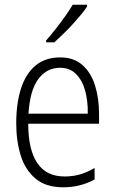

<svg xmlns="http://www.w3.org/2000/svg" viewBox="-20 -786 490 816"><path d="M236 -542Q294 -542 330.5 -509.5Q367 -477 384 -422.5Q401 -368 401 -301V-260H100Q100 -150 138.5 -93Q177 -36 254 -36Q288 -36 317.5 -44Q347 -52 382 -72V-23Q352 -7 319 1.5Q286 10 248 10Q175 10 131 -27Q87 -64 68 -125.5Q49 -187 49 -262Q49 -346 69 -409Q89 -472 130.5 -507Q172 -542 236 -542ZM236 -498Q178 -498 142.5 -449.5Q107 -401 101 -303H353Q354 -358 341.5 -402Q329 -446 302.5 -472Q276 -498 236 -498ZM350 -758Q339 -741 322.5 -721.5Q306 -702 287 -681Q268 -660 248 -641Q228 -622 211 -606H176V-614Q198 -639 219 -666Q240 -693 258.5 -719Q277 -745 289 -766H350Z"/></svg>

Font: Noto Sans Bengali Condensed Light
Style: Regular
Weight: 300
Width: 3
Designer: Jelle Bosma - Monotype Design Team
Foundry: Monotype Imaging Inc.
Version: Version 2.003